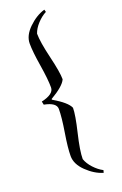

<svg xmlns="http://www.w3.org/2000/svg" viewBox="-175 -760 650 1024"><g transform="rotate(-20 150.0 -248.0)"><path d="M116 -187Q116 -223 48 -236L44 -255Q116 -271 116 -309Q116 -356 102.5 -439Q89 -522 89 -567.5Q89 -613 132.5 -655Q176 -697 224 -711L228 -697Q201 -683 177 -657Q153 -631 144 -604Q144 -557 166.5 -463Q189 -369 189 -329Q175 -295 98 -250V-246Q175 -201 189 -167Q189 -127 166.5 -33Q144 61 144 108Q153 135 177 161Q201 187 228 201L224 215Q176 201 132.5 159Q89 117 89 71Q89 25 102.5 -57.5Q116 -140 116 -187Z"/></g></svg>

Font: Almendra SC
Style: Regular
Weight: 400
Designer: Ana Sanfelippo
Foundry: Ana Sanfelippo
Version: Version 1.003